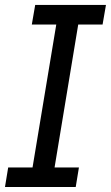

<svg xmlns="http://www.w3.org/2000/svg" viewBox="-22 -747 443 767"><path d="M401.3 -727.3H118.6L105.1 -649.1H202.8L108 -78.1H10.7L-2.1 0H280.5L293.3 -78.1H196L290.5 -649.1H387.8Z"/></svg>

Font: Riot Sans 2.0
Style: Italic
Weight: 400
Italic angle: -9.39999°
Designer: Rasmus Andersson
Foundry: rsms
Version: Version 3.006;hotconv 1.0.109;makeotfexe 2.5.65596